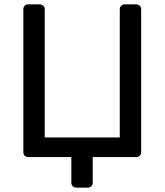

<svg xmlns="http://www.w3.org/2000/svg" viewBox="-20 -720 754 880"><path d="M330 140Q320 140 313.5 133.5Q307 127 307 117V0H110Q99 0 93 -6.5Q87 -13 87 -23V-677Q87 -687 93 -693.5Q99 -700 110 -700H161Q172 -700 178.5 -693.5Q185 -687 185 -677V-90H529V-677Q529 -687 535.5 -693.5Q542 -700 552 -700H603Q614 -700 620.5 -693.5Q627 -687 627 -677V-23Q627 -13 620.5 -6.5Q614 0 603 0H405V117Q405 127 399 133.5Q393 140 382 140Z"/></svg>

Font: RubikRegular
Style: Regular
Weight: 400
Designer: Hubert and Fischer
Foundry: Hubert and Fischer
Version: Version 2.300;gftools[0.9.30]